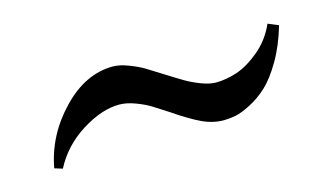

<svg xmlns="http://www.w3.org/2000/svg" viewBox="-34 -419 517 295"><g transform="rotate(-15 224.5 -272.0)"><path d="M26.4 -209.5Q35.6 -259.8 72.8 -298.6Q109.9 -337.4 153.8 -337.4Q164.6 -337.4 178.5 -332Q192.4 -326.7 201.4 -321.3Q210.4 -315.9 228 -304.7Q245.1 -293.9 254.2 -288.6Q263.2 -283.2 276.9 -277.8Q290.5 -272.5 300.8 -272.5Q316.9 -272.5 334.5 -278.3Q352.1 -284.2 371.1 -300Q390.1 -315.9 400.4 -339.4L417 -332.5Q408.2 -302.2 394.8 -279.3Q381.3 -256.3 368.4 -244.4Q355.5 -232.4 340.8 -224.9Q326.2 -217.3 316.2 -215.3Q306.2 -213.4 297.4 -213.4Q279.8 -213.4 262.5 -221.7Q245.1 -230 221.7 -246.1Q206.1 -256.3 196.5 -262.2Q187 -268.1 173.3 -273.2Q159.7 -278.3 147.9 -278.3Q120.1 -278.3 87.9 -258.1Q55.7 -237.8 39.1 -205.6Z"/></g></svg>

Font: Libertinage
Style: b
Weight: 400
Designer: OSP
Foundry: OSP
Version: Version 1.0; 2008; OFL relea